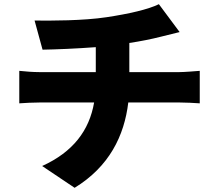

<svg xmlns="http://www.w3.org/2000/svg" viewBox="-20 -829 1040 916"><path d="M72 -491V-336C99 -338 138 -340 168 -340H429C406 -207 329 -104 181 -37L336 67C501 -34 573 -181 592 -340H839C868 -340 903 -338 933 -336V-491C910 -489 857 -485 836 -485H597V-624C650 -632 701 -642 748 -654C766 -658 796 -666 837 -676L738 -809C687 -784 595 -763 489 -747C378 -730 222 -730 145 -731L183 -592C246 -593 344 -597 437 -604V-485H167C135 -485 102 -488 72 -491Z"/></svg>

Font: ChiuKong Gothic MN Heavy
Style: Regular
Weight: 900
Designer: Ryoko NISHIZUKA 西塚涼子 (kana, bopomofo & ideographs); Paul D. Hunt (Latin, Greek & Cyrillic); Sandoll Communications 산돌커뮤니
Foundry: Adobe
Version: Version 1.300